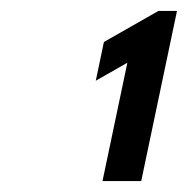

<svg xmlns="http://www.w3.org/2000/svg" viewBox="-20 -845 344 352"><path d="M155.6 -697 213.5 -730 167.9 -513H238.9L304.5 -825H270.5L170.5 -768Z"/></svg>

Font: Hussar
Style: BdOblTwo
Weight: 700
Foundry: Cannot Into Space Fonts
Version: Version 2.00